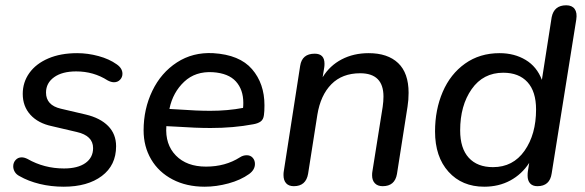

<svg xmlns="http://www.w3.org/2000/svg" viewBox="-20 -697 2211 726"><path d="M54 -31Q42 -37 36 -47Q30 -57 30 -68Q30 -82 39 -92Q48 -102 62 -102Q72 -102 84 -96Q147 -60 222 -60Q274 -60 303 -80.5Q332 -101 332 -137Q332 -184 270 -198L176 -220Q124 -231 95 -263Q66 -295 66 -342Q66 -386 91 -421Q116 -456 162.5 -476Q209 -496 272 -496Q312 -496 352.5 -485Q393 -474 421 -454Q443 -439 443 -418Q443 -405 434 -395.5Q425 -386 411 -386Q400 -386 387 -393Q334 -427 268 -427Q215 -427 184.5 -405Q154 -383 154 -347Q154 -299 210 -286L304 -264Q359 -251 389 -220.5Q419 -190 419 -144Q419 -72 365 -31.5Q311 9 221 9Q173 9 130 -1.5Q87 -12 54 -31Z M523 -204Q523 -285 556 -353.5Q589 -422 649 -461Q709 -500 786 -496Q886 -490 933 -435.5Q980 -381 980 -299Q980 -275 978 -262Q976 -245 965.5 -237.5Q955 -230 937 -227Q863 -213 776 -213Q721 -213 648 -218L609 -220Q604 -151 645 -109Q686 -67 759 -67Q832 -67 887 -102Q899 -110 913 -110Q927 -110 935.5 -100.5Q944 -91 944 -77Q944 -55 922 -39Q890 -16 844 -3.5Q798 9 754 9Q685 9 632.5 -18.5Q580 -46 551.5 -94.5Q523 -143 523 -204ZM656 -283Q724 -278 775 -278Q841 -278 899 -289Q900 -296 900 -308Q900 -358 872 -389Q844 -420 785 -424Q719 -428 676.5 -388Q634 -348 621 -287V-285Z M1052 -35Q1052 -44 1053 -49L1115 -448Q1122 -494 1170 -494Q1207 -494 1207 -456Q1207 -447 1206 -442L1200 -405Q1227 -449 1272 -472.5Q1317 -496 1374 -496Q1446 -496 1485.5 -458.5Q1525 -421 1525 -346Q1525 -319 1521 -294L1481 -39Q1473 7 1427 7Q1408 7 1397.5 -4Q1387 -15 1387 -34Q1387 -43 1388 -48L1427 -293Q1430 -314 1430 -332Q1430 -420 1342 -420Q1274 -420 1233 -378.5Q1192 -337 1180 -263L1145 -40Q1137 7 1091 7Q1072 7 1062 -4Q1052 -15 1052 -35Z M1625 -200Q1625 -282 1654 -349.5Q1683 -417 1738.5 -456.5Q1794 -496 1869 -496Q1925 -496 1967.5 -470.5Q2010 -445 2029 -395L2066 -632Q2075 -677 2121 -677Q2143 -677 2153 -663Q2163 -649 2159 -623L2066 -41Q2059 7 2012 7Q1994 7 1984.5 -3.5Q1975 -14 1975 -33Q1975 -43 1976 -49L1981 -81Q1953 -38 1909.5 -14.5Q1866 9 1811 9Q1727 9 1676 -47.5Q1625 -104 1625 -200ZM2007 -283Q2007 -351 1974.5 -386.5Q1942 -422 1883 -422Q1807 -422 1763.5 -360Q1720 -298 1720 -204Q1720 -136 1752.5 -100.5Q1785 -65 1844 -65Q1920 -65 1963.5 -127Q2007 -189 2007 -283Z"/></svg>

Font: SN Pro
Style: Italic
Weight: 400
Italic angle: -9°
Designer: Tobias Whetton
Foundry: Supernotes
Version: Version 1.003